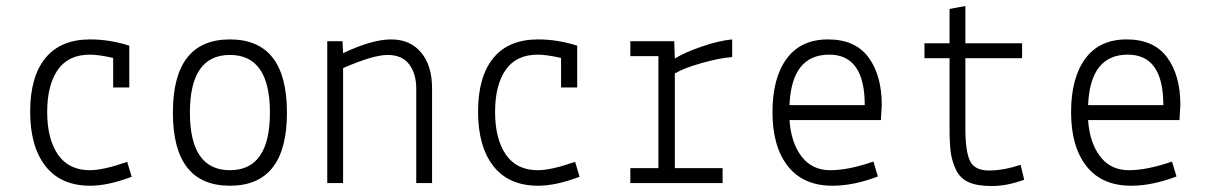

<svg xmlns="http://www.w3.org/2000/svg" viewBox="-20 -613 4040 643"><path d="M359 -320V-419Q310 -430 281 -430Q209 -430 173.5 -379Q138 -328 138 -238Q138 -148 174 -95.5Q210 -43 281 -43Q326 -43 406 -71L421 -21Q342 9 282 9Q184 9 132.5 -56.5Q81 -122 81 -239Q81 -356 132 -418.5Q183 -481 282 -481Q348 -481 413 -460V-320Z M559 -236Q559 -481 750 -481Q941 -481 941 -236Q941 9 750 9Q559 9 559 -236ZM750 -429Q616 -429 616 -236Q616 -43 750 -43Q884 -43 884 -236Q884 -429 750 -429Z M1127 -475 1129 -435Q1226 -481 1290 -481Q1354 -481 1390.5 -437Q1427 -393 1427 -317V0H1374V-317Q1374 -366 1350 -398Q1326 -429 1278 -429Q1230 -429 1129 -385V0H1076V-475Z M1859 -320V-419Q1810 -430 1781 -430Q1709 -430 1673.5 -379Q1638 -328 1638 -238Q1638 -148 1674 -95.5Q1710 -43 1781 -43Q1826 -43 1906 -71L1921 -21Q1842 9 1782 9Q1684 9 1632.5 -56.5Q1581 -122 1581 -239Q1581 -356 1632 -418.5Q1683 -481 1782 -481Q1848 -481 1913 -460V-320Z M2091 -425V-475H2238L2240 -417Q2272 -437 2330 -457Q2388 -477 2432 -481V-422Q2391 -419 2330.5 -402Q2270 -385 2240 -367V-50H2400V0H2091V-50H2185V-425Z M2933 -261 2930 -211H2624Q2629 -136 2664 -89.5Q2699 -43 2760.5 -43Q2822 -43 2905 -72L2920 -22Q2839 9 2768 9Q2670 9 2618.5 -56.5Q2567 -122 2567 -237Q2567 -352 2614.5 -416.5Q2662 -481 2753 -481Q2844 -481 2888.5 -421Q2933 -361 2933 -261ZM2757 -430Q2631 -430 2624 -261H2876Q2876 -430 2757 -430Z M3160 -418H3076V-468H3160V-583L3213 -593V-468H3403V-418H3213V-184Q3213 -106 3228.5 -74Q3244 -42 3292 -42Q3340 -42 3398 -61L3410 -11Q3352 10 3302 10Q3252 10 3223.5 -3Q3195 -16 3181.5 -44.5Q3168 -73 3164 -103Q3160 -133 3160 -182Z M3933 -261 3930 -211H3624Q3629 -136 3664 -89.5Q3699 -43 3760.5 -43Q3822 -43 3905 -72L3920 -22Q3839 9 3768 9Q3670 9 3618.5 -56.5Q3567 -122 3567 -237Q3567 -352 3614.5 -416.5Q3662 -481 3753 -481Q3844 -481 3888.5 -421Q3933 -361 3933 -261ZM3757 -430Q3631 -430 3624 -261H3876Q3876 -430 3757 -430Z"/></svg>

Font: TypoPRO Lekton
Style: Regular
Weight: 400
Monospace: yes
Designer: Paolo Mazzetti, Luciano Perondi, Raffaele Flato, Elena Papassissa, Emilio Macchia, Michela Povoleri, Tobias Seemiller, R
Version: Version 34.000